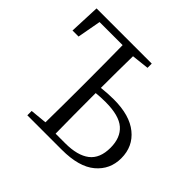

<svg xmlns="http://www.w3.org/2000/svg" viewBox="-172 -926 1124 1124"><g transform="rotate(45 390.0 -364.5)"><path d="M379 -41H459Q560 -41 612.5 -81.5Q665 -122 665 -210Q665 -293 616 -336Q567 -379 455 -379Q415 -379 377 -375V-337Q377 -190 379 -41ZM487 -694 379 -682Q377 -553 377 -418Q430 -424 479 -424Q610 -424 681.5 -366Q753 -308 753 -211Q753 -118 683 -59Q613 0 471 0H186V-36L290 -46Q292 -190 292 -337V-392Q292 -539 290 -685H99L72 -538H22L30 -729H487Z"/></g></svg>

Font: Han-Nom Khai
Style: Regular
Weight: 400
Version: Version 1.200;June 22, 2023;FontCreator 14.0.0.2814 64-bit